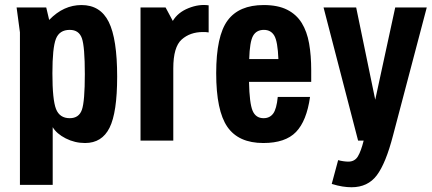

<svg xmlns="http://www.w3.org/2000/svg" viewBox="-20 -574 1763 784"><path d="M61.4 181H195.2V-54.8Q211.2 -27.8 248.3 -8.9Q285.4 10 327.4 10Q396.2 10 427.3 -52.3Q458.4 -114.6 458.4 -261Q458.4 -415.4 424.1 -484.4Q389.8 -553.4 312.8 -553.4Q276.4 -553.4 243.6 -538.5Q210.8 -523.6 180.8 -492.6L168.8 -543.4H47.8L61.4 -441.8ZM194 -274.6Q194 -379 208.4 -415.5Q222.8 -452 264.8 -452Q302.4 -452 314.4 -417.7Q326.4 -383.4 326.4 -271.4Q326.4 -160 314.4 -125.7Q302.4 -91.4 264.8 -91.4Q223.6 -91.4 208.8 -128.8Q194 -166.2 194 -274.6Z M553.8 0H687.6V-295Q687.6 -382.2 721.9 -412.7Q756.2 -443.2 808.8 -443.2Q814.4 -443.2 820.4 -443Q826.4 -442.8 832 -441.6V-552.2Q792.6 -558 749.4 -540.6Q706.2 -523.2 685.6 -488.6L656.2 -543.4H553.8Z M1056.4 -91.4Q1024.2 -91.4 1011.4 -122Q998.6 -152.6 996.8 -239.6H1250.8V-287.4Q1250.8 -347.4 1242.2 -396.4Q1233.6 -445.4 1212 -480.3Q1190.4 -515.2 1152.5 -534.3Q1114.6 -553.4 1056.8 -553.4Q955.8 -553.4 909.3 -490.3Q862.8 -427.2 862.8 -275.2Q862.8 -121.8 908.5 -55.9Q954.2 10 1055.2 10Q1145.2 10 1188.7 -35.1Q1232.2 -80.2 1246 -178.2H1114.2Q1109.4 -129 1095.4 -110.2Q1081.4 -91.4 1056.4 -91.4ZM1057.6 -452Q1086.2 -452 1100.1 -428.3Q1114 -404.6 1116.8 -332.8H997.6Q999.6 -403.2 1013.3 -427.6Q1027 -452 1057.6 -452Z M1442.2 0H1465Q1454.2 43.4 1441.3 64.7Q1428.4 86 1402.2 86Q1394 86 1381.8 84.3Q1369.6 82.6 1360.8 79.8L1334.6 177Q1358.6 184.4 1378.2 187.5Q1397.8 190.6 1415.4 190.6Q1481.8 190.6 1518.6 141.8Q1555.4 93 1585 -21.4L1722.6 -543.4H1593.8L1512.2 -166.8L1434.4 -543.4H1301.2Z"/></svg>

Font: Secuela Light
Style: Regular
Weight: 300
Designer: Fernando Haro
Foundry: deFharo
Version: Version 1.708